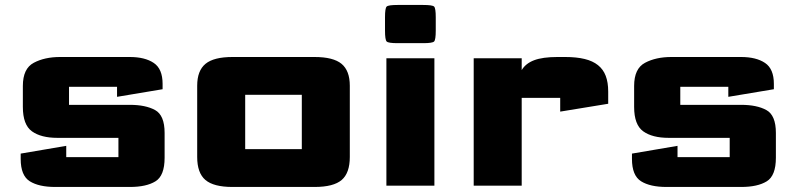

<svg xmlns="http://www.w3.org/2000/svg" viewBox="-20 -737 3162 762"><path d="M62.1 -127.4 242.9 -158.2V-113.4Q242.9 -113.4 242.9 -113.4Q242.9 -113.4 242.9 -113.4H450Q450 -113.4 450 -113.4Q450 -113.4 450 -113.4V-189.9Q450 -189.9 450 -189.9Q450 -189.9 450 -189.9H207.6Q142.9 -189.9 106.8 -215.8Q70.7 -241.7 70.7 -312.6V-395.9Q70.7 -464.9 114 -487.8Q157.2 -510.8 218.7 -510.8H494.6Q555.2 -510.8 590.2 -487.2Q625.3 -463.7 625.3 -404.1V-382.9L444.5 -352.7V-392.4Q444.5 -392.4 444.5 -392.4Q444.5 -392.4 444.5 -392.4H253.9Q253.9 -392.4 253.9 -392.4Q253.9 -392.4 253.9 -392.4V-320.9Q253.9 -320.9 253.9 -320.9Q253.9 -320.9 253.9 -320.9H495.4Q557.6 -320.9 595.4 -300.3Q633.3 -279.6 633.3 -209.4V-111Q633.3 -39.5 596.9 -17.3Q560.6 5 495.4 5H199Q134.3 5 98.2 -17.6Q62.1 -40.2 62.1 -106.2Z M762.6 -114V-396.7Q762.6 -456.5 795.6 -483.7Q828.6 -510.8 902.6 -510.8H1228.3Q1302.6 -510.8 1335.5 -483.7Q1368.3 -456.5 1368.3 -396.7V-114Q1368.3 -50.5 1336.1 -22.8Q1303.8 5 1228.3 5H902.6Q827.8 5 795.2 -22.8Q762.6 -50.5 762.6 -114ZM953.1 -145.1Q953.1 -145.1 953.1 -145.1Q953.1 -145.1 953.1 -145.1H1177.8Q1177.8 -145.1 1177.8 -145.1Q1177.8 -145.1 1177.8 -145.1V-360.7Q1177.8 -360.7 1177.8 -360.7Q1177.8 -360.7 1177.8 -360.7H953.1Q953.1 -360.7 953.1 -360.7Q953.1 -360.7 953.1 -360.7Z M1513.5 0V-505.8H1704V0ZM1508 -615.5V-668.5Q1508 -704.6 1514.6 -711Q1521.3 -717.3 1557.8 -717.3H1659.6Q1696.1 -717.3 1702.8 -711Q1709.4 -704.6 1709.4 -668.5V-615.5Q1709.4 -578.9 1702.8 -572.3Q1696.1 -565.7 1659.6 -565.7H1557.8Q1521.3 -565.7 1514.6 -572.3Q1508 -578.9 1508 -615.5Z M1860 0V-505.8H2050.5V-458.8Q2065.9 -485 2099.7 -497.9Q2133.4 -510.8 2192.4 -510.8H2222.8Q2267.9 -510.8 2300.2 -502.9Q2332.5 -495.1 2353.3 -478.4Q2374.2 -461.7 2384 -435.8Q2393.8 -409.9 2393.8 -373.7V-325.2L2203.3 -294V-348.7Q2203.3 -348.7 2203.3 -348.7Q2203.3 -348.7 2203.3 -348.7H2050.5V0Z M2488.1 -127.4 2668.9 -158.2V-113.4Q2668.9 -113.4 2668.9 -113.4Q2668.9 -113.4 2668.9 -113.4H2876Q2876 -113.4 2876 -113.4Q2876 -113.4 2876 -113.4V-189.9Q2876 -189.9 2876 -189.9Q2876 -189.9 2876 -189.9H2633.6Q2568.9 -189.9 2532.8 -215.8Q2496.7 -241.7 2496.7 -312.6V-395.9Q2496.7 -464.9 2540 -487.8Q2583.2 -510.8 2644.7 -510.8H2920.6Q2981.2 -510.8 3016.2 -487.2Q3051.3 -463.7 3051.3 -404.1V-382.9L2870.5 -352.7V-392.4Q2870.5 -392.4 2870.5 -392.4Q2870.5 -392.4 2870.5 -392.4H2679.9Q2679.9 -392.4 2679.9 -392.4Q2679.9 -392.4 2679.9 -392.4V-320.9Q2679.9 -320.9 2679.9 -320.9Q2679.9 -320.9 2679.9 -320.9H2921.4Q2983.6 -320.9 3021.4 -300.3Q3059.3 -279.6 3059.3 -209.4V-111Q3059.3 -39.5 3022.9 -17.3Q2986.6 5 2921.4 5H2625Q2560.3 5 2524.2 -17.6Q2488.1 -40.2 2488.1 -106.2Z"/></svg>

Font: Science Gothic
Style: Regular
Weight: 400
Designer: Thomas Phinney, Vassil Kateliev, Brandon Buerkle
Foundry: Font Detective LLC
Version: Version 1.018